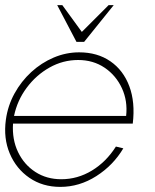

<svg xmlns="http://www.w3.org/2000/svg" viewBox="-28 -719 607 752"><path d="M208 13Q139 13 87.2 -22.5Q35.5 -58 10.2 -117.8Q-15 -177.5 -5 -250Q2.5 -305 28.8 -352.8Q55 -400.5 94.5 -436.8Q134 -473 182.2 -493.5Q230.5 -514 282 -514Q353.5 -514 404.2 -479Q455 -444 478.5 -381.2Q502 -318.5 492 -235H23Q19 -172.5 42.8 -123.2Q66.5 -74 110.5 -45.5Q154.5 -17 212 -17Q276 -17 332 -51Q388 -85 426 -145L455 -138Q415.5 -71.5 349.2 -29.2Q283 13 208 13ZM27 -265H466Q472.5 -323.5 449.5 -373.5Q426.5 -423.5 381.8 -453.8Q337 -484 278 -484Q218.5 -484 166 -454.5Q113.5 -425 76.5 -375.2Q39.5 -325.5 27 -265ZM271.5 -555 196 -699H216L292.5 -594L397.5 -699H417.5L301.5 -555Z"/></svg>

Font: Urbanist Thin
Style: Italic
Weight: 100
Italic angle: -8°
Designer: Corey Hu
Foundry: Corey Hu
Version: Version 1.321; ttfautohint (v1.8.4.7-5d5b)